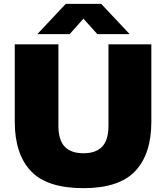

<svg xmlns="http://www.w3.org/2000/svg" viewBox="-20 -971 866 1001"><path d="M415 10Q225.5 10 141.2 -79Q57 -168 57 -336V-740H284.5V-316Q284.5 -240.5 317.5 -206.2Q350.5 -172 415 -172Q479.5 -172 512.5 -206.2Q545.5 -240.5 545.5 -316V-740H769V-336Q769 -168 685 -79Q601 10 415 10ZM174.5 -793 323 -951H507.5L656 -793H487.5L415 -873.5L343 -793Z"/></svg>

Font: Encode Sans SemiExpanded SemiExpanded Black
Style: Regular
Weight: 900
Width: 6
Designer: Multiple Designers
Foundry: Impallari Type
Version: Version 3.000; ttfautohint (v1.8.3) -l 8 -r 50 -G 200 -x 14 